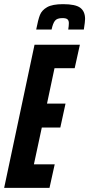

<svg xmlns="http://www.w3.org/2000/svg" viewBox="-34 -903 429 923"><path d="M-14 0 132 -688H350L325 -575H228L192 -405H281L256 -290H167L129 -113H229L204 0ZM375 -812Q375 -799 369 -761H294Q297 -779 297 -792Q297 -804 290.5 -810Q284 -816 266 -816Q240 -816 230 -803Q220 -790 214 -761H140Q149 -808 158 -831Q167 -854 192.5 -868.5Q218 -883 269 -883Q329 -883 352 -865.5Q375 -848 375 -812Z"/></svg>

Font: Saira Ultra Condensed ExtraBold
Style: Italic
Weight: 800
Width: 1
Italic angle: -12°
Designer: Hector Gatti with collaboration of the Omnibus-Type team
Foundry: Omnibus-Type
Version: Version 1.001; ttfautohint (v1.8)